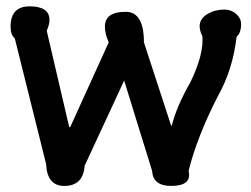

<svg xmlns="http://www.w3.org/2000/svg" viewBox="-20 -590 802 613"><path d="M137.9 -525.6Q137.9 -511.8 129.2 -491.8L201 -184.1H204.1L327.2 -454.9Q314.9 -482.1 314.9 -505.1Q314.9 -552.3 381.5 -552.3Q439.5 -552.3 439.5 -454.9L526.2 -189.2H528.7Q542.6 -247.7 588.2 -328.2Q630.8 -415.9 626.2 -474.4Q617.4 -491.8 617.4 -506.7Q617.4 -529.7 642.1 -545.1Q666.2 -559.5 696.4 -559.5Q717.4 -559.5 733.3 -546.2Q749.7 -531.8 749.7 -513.3Q749.7 -484.6 735.4 -472.8Q723.1 -366.7 675.4 -282.6Q609.2 -153.3 582.1 -44.6Q593.8 3.6 526.2 3.6Q468.2 3.6 465.6 -44.6L376.4 -332.8L250.3 -61Q245.6 3.6 185.1 3.6Q130.3 3.6 127.2 -66.2L27.2 -467.7Q13.8 -477.9 13.8 -505.1Q13.8 -569.7 74.4 -569.7Q137.9 -569.7 137.9 -526.7Z"/></svg>

Font: Myanmar Handwriting
Style: Regular
Weight: 400
Designer: Khon Soe Zaw Thu
Foundry: PaOh Unicode khonsoezawthu@gmail.com and @hotmail.com
Version: Version 1.30 November 9, 2016